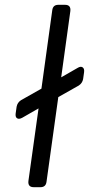

<svg xmlns="http://www.w3.org/2000/svg" viewBox="-20 -777 417 797"><path d="M120 0Q95 0 98 -26L140 -327L72 -288Q59 -281 51 -286Q43 -291 45 -306L49 -334Q52 -351 67 -361L152 -409L197 -735Q200 -757 222 -757H250Q275 -757 272 -731L234 -456L302 -495Q315 -503 323 -497.5Q331 -492 329 -477L325 -449Q322 -432 307 -422L222 -374L173 -22Q170 0 148 0Z"/></svg>

Font: Pitagon Sans Text
Style: Italic
Weight: 400
Italic angle: -8°
Designer: Travis Tran
Foundry: Pitagon
Version: Version 1.001; ttfautohint (v1.8.4.7-5d5b);gftools[0.9.26]